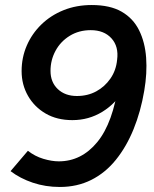

<svg xmlns="http://www.w3.org/2000/svg" viewBox="-20 -732 614 764"><path d="M345 -712Q418 -712 464 -685.5Q510 -659 533.5 -611.5Q557 -564 561.5 -502.5Q566 -441 554 -371Q540 -288 511.5 -218Q483 -148 441 -96Q399 -44 343 -16Q287 12 218 12Q161 12 110.5 -5Q60 -22 22 -51L91 -132Q119 -110 152.5 -100Q186 -90 214 -90Q304 -90 367 -166.5Q430 -243 452 -401L474 -377Q441 -320 387 -287Q333 -254 268 -254Q207 -254 162 -280Q117 -306 91.5 -350.5Q66 -395 66 -449Q66 -503 86.5 -550.5Q107 -598 144.5 -634.5Q182 -671 233 -691.5Q284 -712 345 -712ZM341 -612Q294 -612 257.5 -589.5Q221 -567 201 -530Q181 -493 181 -450Q181 -405 210 -377.5Q239 -350 286 -350Q329 -350 363 -368.5Q397 -387 419.5 -419.5Q442 -452 446 -494Q453 -547 423.5 -579.5Q394 -612 341 -612Z"/></svg>

Font: Figtree SemiBold
Style: Italic
Weight: 600
Italic angle: -9.5°
Foundry: Erik Kennedy
Version: Version 2.001;gftools[0.9.30]